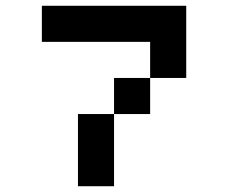

<svg xmlns="http://www.w3.org/2000/svg" viewBox="-20 -645 790 665"><path d="M250 0V-250H375V-375H500V-500H125V-625H625V-375H500V-250H375V0Z"/></svg>

Font: Silkscreen
Style: Regular
Weight: 400
Designer: Jason Kottke
Foundry: Jason Kottke
Version: Version 1.001; ttfautohint (v1.8.4.7-5d5b)